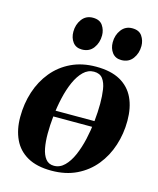

<svg xmlns="http://www.w3.org/2000/svg" viewBox="-113 -817 748 909"><g transform="rotate(15 261.5 -363.0)"><path d="M362 -237.5H155L159 -266.5H366ZM304.5 -517.5Q377 -517.5 423 -491.8Q469 -466 491 -419.2Q513 -372.5 513 -308Q513 -244.5 494.2 -186.8Q475.5 -129 439 -84Q402.5 -39 349 -13Q295.5 13 225.5 13Q154 13 108 -13Q62 -39 40 -86Q18 -133 18 -194.5Q18 -260.5 37 -318.8Q56 -377 92.8 -421.8Q129.5 -466.5 182.8 -492Q236 -517.5 304.5 -517.5ZM300.5 -492Q271.5 -492 249 -470Q226.5 -448 210.2 -411.5Q194 -375 183.8 -330.2Q173.5 -285.5 168.8 -239Q164 -192.5 164 -152Q164 -113 170 -81.5Q176 -50 190.8 -31.2Q205.5 -12.5 231.5 -12.5Q260.5 -12.5 283 -34.8Q305.5 -57 321.5 -93.8Q337.5 -130.5 347.8 -175.5Q358 -220.5 362.8 -266.8Q367.5 -313 367.5 -353Q367.5 -391 362.8 -422.5Q358 -454 343.8 -473Q329.5 -492 300.5 -492ZM217 -578.5Q187.5 -578.5 172 -599.2Q156.5 -620 156.5 -649.5Q156.5 -685 176 -711.2Q195.5 -737.5 229.5 -737.5Q263 -737.5 277.8 -715.8Q292.5 -694 292.5 -667.5Q292.5 -631.5 272.8 -605Q253 -578.5 217 -578.5ZM410 -578.5Q381 -578.5 365.2 -599.2Q349.5 -620 349.5 -649.5Q349.5 -685 369.2 -711.2Q389 -737.5 422.5 -737.5Q456 -737.5 470.8 -715.8Q485.5 -694 485.5 -667.5Q485.5 -631.5 465.8 -605Q446 -578.5 410 -578.5Z"/></g></svg>

Font: Merriweather 144pt
Style: Bold Italic
Weight: 700
Italic angle: -7.8°
Version: Version 2.101